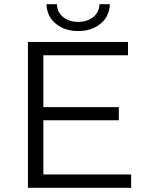

<svg xmlns="http://www.w3.org/2000/svg" viewBox="-20 -901 709 921"><path d="M609 -64V0H114V-700H594V-636H188V-387H550V-324H188V-64ZM203 -881H253Q254 -842 283 -819Q312 -796 355 -796Q398 -796 427 -819Q456 -842 457 -881H507Q505 -822 462 -787Q419 -752 355 -752Q291 -752 248 -787Q205 -822 203 -881Z"/></svg>

Font: APTA Sans Regular
Style: Regular
Weight: 400
Version: Version 7.200